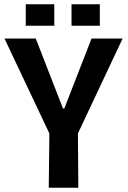

<svg xmlns="http://www.w3.org/2000/svg" viewBox="-20 -882 599 902"><path d="M209 0 212 -255 1 -701H148L276 -372H282L410 -701H556L346 -255L348 0ZM101 -761V-862H235V-761ZM316 -761V-862H449V-761Z"/></svg>

Font: Ruda ExtraBold
Style: Regular
Weight: 800
Designer: Mariela Monsalve and Angelina Sanchez
Foundry: Mariela Monsalve and Angelina Sanchez
Version: Version 2.000